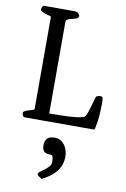

<svg xmlns="http://www.w3.org/2000/svg" viewBox="-105 -719 735 1116"><g transform="rotate(10 262.0 -161.0)"><path d="M48 -24Q48 -30 56 -34.5Q64 -39 74.5 -42.5Q85 -46 96 -49Q107 -52 112 -55V-603Q107 -606 96 -608.5Q85 -611 74.5 -615Q64 -619 56 -623.5Q48 -628 48 -634Q48 -640 51.5 -649Q55 -658 67 -658H239Q257 -658 265 -649.5Q273 -641 273 -636Q273 -624 262 -619.5Q251 -615 237.5 -612Q224 -609 212.5 -604.5Q201 -600 200 -588V-47Q223 -47 254.5 -47.5Q286 -48 317 -49.5Q348 -51 373 -55Q398 -59 407 -65Q415 -74 422 -94.5Q429 -115 435 -136Q441 -157 445.5 -174Q450 -191 453 -192Q457 -194 463 -196Q469 -198 475 -198Q489 -198 490.5 -187Q492 -176 492 -153Q492 -131 490.5 -104.5Q489 -78 486 -55Q483 -32 479.5 -16Q476 0 472 0H67Q55 0 51.5 -9Q48 -18 48 -24ZM256 86Q280 86 295.5 97Q311 108 320 123.5Q329 139 332.5 155.5Q336 172 336 183Q336 234 307 271Q278 308 221 336H220V334Q213 330 208 326Q202 323 198.5 318.5Q195 314 195 309Q195 304 206 296Q217 288 230.5 278Q244 268 255 256Q266 244 266 230Q266 210 263 199Q260 188 253 188Q218 188 208.5 175Q199 162 199 144Q199 113 213 99.5Q227 86 256 86Z"/></g></svg>

Font: Asar
Style: Regular
Weight: 400
Designer: Eben Sorkin
Foundry: Eben Sorkin, Pria Ravichandran
Version: Version 1.003; ttfautohint (v1.3) -l 8 -r 50 -G 0 -x 0 -H 45